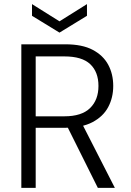

<svg xmlns="http://www.w3.org/2000/svg" viewBox="-20 -916 637 936"><path d="M84 0V-700H299Q381 -700 432 -673Q483 -646 507.5 -600.5Q532 -555 532 -497Q532 -440 507.5 -394Q483 -348 431 -320.5Q379 -293 296 -293H154V0ZM457 0 300 -315H379L540 0ZM154 -349H294Q378 -349 419 -389Q460 -429 460 -497Q460 -565 420 -603Q380 -641 294 -641H154ZM270 -757 136 -839V-896L270 -812L404 -896V-839Z"/></svg>

Font: DM Sans 9pt Light
Style: Regular
Weight: 300
Version: Version 4.004;gftools[0.9.30]